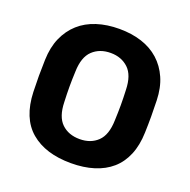

<svg xmlns="http://www.w3.org/2000/svg" viewBox="-128 -834 958 968"><g transform="rotate(20 351.5 -350.0)"><path d="M352 10Q215 10 136 -57Q57 -124 52 -263Q49 -348 52 -435Q54 -503 76.5 -554Q99 -605 138 -640Q177 -675 231.5 -692.5Q286 -710 352 -710Q418 -710 472 -692.5Q526 -675 565 -640Q604 -605 626.5 -554Q649 -503 651 -435Q654 -348 651 -263Q649 -194 627.5 -142.5Q606 -91 567.5 -57.5Q529 -24 474.5 -7Q420 10 352 10ZM352 -119Q411 -119 448 -154.5Q485 -190 487 -268Q489 -313 489 -350.5Q489 -388 487 -432Q485 -510 447.5 -545.5Q410 -581 352 -581Q293 -581 255.5 -545.5Q218 -510 216 -432Q214 -388 214 -350.5Q214 -313 216 -268Q218 -190 255 -154.5Q292 -119 352 -119Z"/></g></svg>

Font: Fz Rubik SemBd
Style: Regular
Weight: 600
Designer: Hubert and Fischer
Foundry: Hubert and Fischer
Version: Vit hóa bi FontZin.com